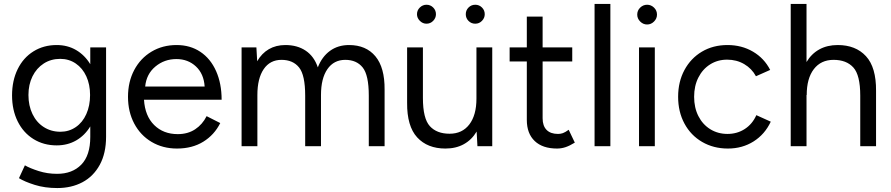

<svg xmlns="http://www.w3.org/2000/svg" viewBox="-20 -740 4511 972"><path d="M76 162 106 97Q132 112 176 126Q220 140 269 140Q346 140 391.5 93.5Q437 47 437 -47V-100Q409 -54 365.5 -29Q322 -4 267 -4Q201 -4 149.5 -36Q98 -68 69.5 -125.5Q41 -183 41 -257Q41 -332 69.5 -390Q98 -448 149.5 -480Q201 -512 267 -512Q322 -512 365.5 -486.5Q409 -461 437 -415V-500H517V-48Q517 36 485 94.5Q453 153 397.5 182.5Q342 212 270 212Q207 212 156 196Q105 180 76 162ZM286 -73Q329 -73 363.5 -96.5Q398 -120 417 -162.5Q436 -205 436 -259Q436 -312 417 -353.5Q398 -395 363.5 -418.5Q329 -442 285 -442Q238 -442 201.5 -418.5Q165 -395 144.5 -353.5Q124 -312 124 -259Q124 -205 144.5 -162.5Q165 -120 202 -96.5Q239 -73 286 -73Z M628 -250Q628 -326 659.5 -385.5Q691 -445 747 -478.5Q803 -512 874 -512Q943 -512 994.5 -477.5Q1046 -443 1074 -380Q1102 -317 1102 -235H709Q714 -153 760.5 -107Q807 -61 880 -61Q931 -61 968 -85.5Q1005 -110 1026 -152L1095 -117Q1065 -57 1009 -22.5Q953 12 876 12Q804 12 747.5 -21.5Q691 -55 659.5 -114.5Q628 -174 628 -250ZM1016 -302Q1012 -366 972 -403.5Q932 -441 873 -441Q812 -441 766.5 -403Q721 -365 715 -302Z M1203 -500H1278L1282 -430Q1305 -470 1341 -491Q1377 -512 1425 -512Q1485 -512 1527.5 -483.5Q1570 -455 1589 -399Q1610 -453 1650.5 -482.5Q1691 -512 1747 -512Q1833 -512 1880.5 -455Q1928 -398 1927 -286V0H1847V-256Q1847 -360 1816 -398.5Q1785 -437 1728 -437Q1670 -437 1637.5 -390Q1605 -343 1605 -259V0H1525V-256Q1525 -360 1494 -398.5Q1463 -437 1405 -437Q1347 -437 1315 -390Q1283 -343 1283 -259V0H1203Z M2393 -74Q2368 -32 2328 -10Q2288 12 2235 12Q2144 12 2092 -44.5Q2040 -101 2041 -220V-500H2121V-244Q2121 -140 2156 -101.5Q2191 -63 2256 -63Q2320 -63 2356 -110Q2392 -157 2392 -241V-500H2472V0H2397ZM2338 -668Q2338 -688 2352 -702Q2366 -716 2386 -716Q2406 -716 2420 -702Q2434 -688 2434 -668Q2434 -649 2420 -634.5Q2406 -620 2386 -620Q2366 -620 2352 -634Q2338 -648 2338 -668ZM2139 -716Q2159 -716 2173 -702Q2187 -688 2187 -668Q2187 -649 2173 -634.5Q2159 -620 2139 -620Q2120 -620 2105.5 -634.5Q2091 -649 2091 -668Q2091 -688 2105.5 -702Q2120 -716 2139 -716Z M2647 -133V-429H2560V-500H2647V-656H2727V-500H2877V-429H2727V-141Q2727 -103 2747 -82.5Q2767 -62 2805 -62Q2818 -62 2829.5 -66Q2841 -70 2859 -83L2890 -18Q2864 -2 2843 5Q2822 12 2800 12Q2727 12 2687 -26Q2647 -64 2647 -133Z M2990 -720H3070V0H2990Z M3215 -500H3295V0H3215ZM3206 -666Q3206 -687 3221 -701.5Q3236 -716 3256 -716Q3276 -716 3291 -701.5Q3306 -687 3306 -666Q3306 -646 3291 -631Q3276 -616 3256 -616Q3236 -616 3221 -631Q3206 -646 3206 -666Z M3413 -250Q3413 -326 3445 -385.5Q3477 -445 3533.5 -478.5Q3590 -512 3663 -512Q3735 -512 3792 -478.5Q3849 -445 3879 -386L3807 -354Q3786 -393 3747.5 -415.5Q3709 -438 3661 -438Q3613 -438 3575 -414Q3537 -390 3515.5 -347.5Q3494 -305 3494 -250Q3494 -195 3515.5 -152.5Q3537 -110 3575.5 -86Q3614 -62 3663 -62Q3712 -62 3750.5 -87Q3789 -112 3809 -157L3882 -124Q3852 -60 3795 -24Q3738 12 3665 12Q3592 12 3534.5 -21.5Q3477 -55 3445 -114.5Q3413 -174 3413 -250Z M3983 -720H4063V-426Q4088 -468 4128 -490Q4168 -512 4221 -512Q4312 -512 4364 -455.5Q4416 -399 4415 -280V0H4335V-256Q4335 -360 4300 -398.5Q4265 -437 4200 -437Q4136 -437 4100 -390Q4064 -343 4064 -259H4063V0H3983Z"/></svg>

Font: Oak Sans
Style: Regular
Weight: 400
Designer: Erik Kennedy, Walven
Foundry: Erik Kennedy, Walven
Version: Version 1.000